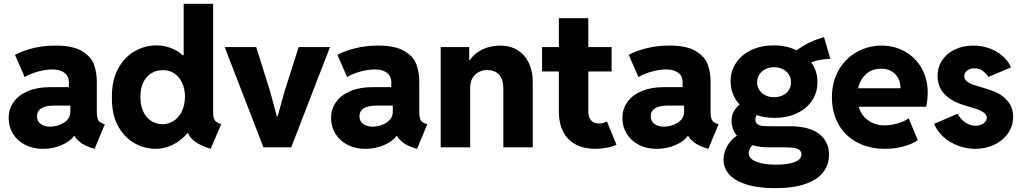

<svg xmlns="http://www.w3.org/2000/svg" viewBox="-20 -772 5349 1006"><path d="M25.4 -152.3Q24.9 -199.7 50.8 -236.6Q76.7 -273.4 125.7 -294.4Q174.8 -315.4 242.2 -315.4H340.8V-341.8Q340.8 -372.6 318.1 -390.4Q295.4 -408.2 254.9 -408.2Q219.2 -408.2 178 -396.7Q136.7 -385.3 109.4 -368.2L58.6 -484.4Q92.3 -503.9 149.2 -518.6Q206.1 -533.2 271.5 -533.2Q362.8 -533.2 410.4 -503.9Q458 -474.6 472.7 -433.6Q487.3 -392.6 487.3 -343.8V-185.5Q487.3 -158.2 494.1 -144.3Q501 -130.4 517.6 -125L529.3 -121.1L475.6 7.8L457 2Q424.3 -8.8 402.3 -25.1Q380.4 -41.5 369.6 -60.5H368.7Q347.7 -31.2 302.7 -11.7Q257.8 7.8 204.1 7.8Q151.9 7.8 111.1 -13.4Q70.3 -34.7 47.9 -71.3Q25.4 -107.9 25.4 -152.3ZM242.2 -108.4Q263.2 -108.4 287.8 -116.2Q312.5 -124 330.3 -141.4Q348.1 -158.7 348.6 -185.5V-218.8H260.7Q173.8 -217.8 173.8 -162.1Q173.8 -137.7 192.9 -123Q211.9 -108.4 242.2 -108.4Z M965.8 -73.2H960.9Q928.7 -35.2 886 -13.7Q843.3 7.8 794.9 7.8Q735.8 7.8 682.9 -22.7Q629.9 -53.2 597.4 -114Q564.9 -174.8 566.4 -261.7Q564.9 -347.7 597.4 -409.4Q629.9 -471.2 684.1 -502.7Q738.3 -534.2 799.8 -534.2Q839.4 -534.2 874.5 -520.8Q909.7 -507.3 938 -482.4H942.4V-752H1096.7V-181.6Q1096.7 -162.6 1100.6 -151.6Q1104.5 -140.6 1113.3 -133.8Q1122.1 -127 1138.7 -121.1L1084 7.8Q1034.2 -7.8 1004.9 -27.8Q975.6 -47.9 965.8 -73.2ZM949.2 -264.6Q948.7 -307.6 933.6 -339.4Q918.5 -371.1 892.6 -387.9Q866.7 -404.8 834 -404.3Q799.3 -404.8 772.2 -387.9Q745.1 -371.1 730.2 -339.1Q715.3 -307.1 715.8 -264.6Q715.3 -221.7 729.7 -189.5Q744.1 -157.2 770.5 -139.4Q796.9 -121.6 831.1 -121.1Q864.7 -121.6 891.4 -139.4Q918 -157.2 933.3 -189.7Q948.7 -222.2 949.2 -264.6Z M1157.2 -525.4H1322.3L1394.5 -295.9L1430.7 -162.1H1434.6L1471.7 -295.9L1544.9 -525.4H1709L1505.9 0H1360.4Z M1714.8 -152.3Q1714.4 -199.7 1740.2 -236.6Q1766.1 -273.4 1815.2 -294.4Q1864.3 -315.4 1931.6 -315.4H2030.3V-341.8Q2030.3 -372.6 2007.6 -390.4Q1984.9 -408.2 1944.3 -408.2Q1908.7 -408.2 1867.4 -396.7Q1826.2 -385.3 1798.8 -368.2L1748 -484.4Q1781.7 -503.9 1838.6 -518.6Q1895.5 -533.2 1960.9 -533.2Q2052.2 -533.2 2099.9 -503.9Q2147.5 -474.6 2162.1 -433.6Q2176.8 -392.6 2176.8 -343.8V-185.5Q2176.8 -158.2 2183.6 -144.3Q2190.4 -130.4 2207 -125L2218.8 -121.1L2165 7.8L2146.5 2Q2113.8 -8.8 2091.8 -25.1Q2069.8 -41.5 2059.1 -60.5H2058.1Q2037.1 -31.2 1992.2 -11.7Q1947.3 7.8 1893.6 7.8Q1841.3 7.8 1800.5 -13.4Q1759.8 -34.7 1737.3 -71.3Q1714.8 -107.9 1714.8 -152.3ZM1931.6 -108.4Q1952.6 -108.4 1977.3 -116.2Q2002 -124 2019.8 -141.4Q2037.6 -158.7 2038.1 -185.5V-218.8H1950.2Q1863.3 -217.8 1863.3 -162.1Q1863.3 -137.7 1882.3 -123Q1901.4 -108.4 1931.6 -108.4Z M2289.1 -525.4H2438.5V-457H2441.4Q2466.3 -493.7 2508.8 -513.4Q2551.3 -533.2 2601.6 -533.2Q2653.3 -533.2 2691.7 -509.3Q2730 -485.4 2750.7 -442.4Q2771.5 -399.4 2771.5 -343.8V0H2617.2V-310.5Q2616.7 -356.9 2594.7 -380.9Q2572.8 -404.8 2533.2 -405.3Q2493.7 -404.8 2468.3 -379.4Q2442.9 -354 2443.4 -308.6V0H2289.1Z M2908.2 -184.6V-397.5H2820.3V-525.4H2908.2V-676.8H3062.5V-525.4H3184.6V-397.5H3062.5V-188.5Q3062.5 -156.2 3077.9 -140.6Q3093.3 -125 3119.1 -125Q3141.1 -125 3160.2 -135.7L3210 -13.7Q3188.5 -3.4 3159.4 2.2Q3130.4 7.8 3100.6 7.8Q3037.1 7.8 2994.1 -16.4Q2951.2 -40.5 2929.7 -83.7Q2908.2 -127 2908.2 -184.6Z M3241.2 -152.3Q3240.7 -199.7 3266.6 -236.6Q3292.5 -273.4 3341.6 -294.4Q3390.6 -315.4 3458 -315.4H3556.6V-341.8Q3556.6 -372.6 3533.9 -390.4Q3511.2 -408.2 3470.7 -408.2Q3435.1 -408.2 3393.8 -396.7Q3352.5 -385.3 3325.2 -368.2L3274.4 -484.4Q3308.1 -503.9 3365 -518.6Q3421.9 -533.2 3487.3 -533.2Q3578.6 -533.2 3626.2 -503.9Q3673.8 -474.6 3688.5 -433.6Q3703.1 -392.6 3703.1 -343.8V-185.5Q3703.1 -158.2 3710 -144.3Q3716.8 -130.4 3733.4 -125L3745.1 -121.1L3691.4 7.8L3672.9 2Q3640.1 -8.8 3618.2 -25.1Q3596.2 -41.5 3585.4 -60.5H3584.5Q3563.5 -31.2 3518.6 -11.7Q3473.6 7.8 3419.9 7.8Q3367.7 7.8 3326.9 -13.4Q3286.1 -34.7 3263.7 -71.3Q3241.2 -107.9 3241.2 -152.3ZM3458 -108.4Q3479 -108.4 3503.7 -116.2Q3528.3 -124 3546.1 -141.4Q3564 -158.7 3564.5 -185.5V-218.8H3476.6Q3389.6 -217.8 3389.6 -162.1Q3389.6 -137.7 3408.7 -123Q3427.7 -108.4 3458 -108.4Z M3771 64.5Q3771 26.9 3790.8 -7.3Q3810.5 -41.5 3841.3 -61Q3813 -94.2 3813 -138.7Q3813 -167 3825.2 -188.7Q3837.4 -210.4 3855 -224.6Q3832.5 -249 3820.3 -279.8Q3808.1 -310.5 3808.1 -345.7Q3808.1 -400.4 3837.2 -443.4Q3866.2 -486.3 3917.5 -510.3Q3968.8 -534.2 4033.7 -534.2Q4100.1 -534.2 4154.3 -508.3Q4190.4 -534.7 4222.2 -549.6Q4253.9 -564.5 4297.4 -578.1L4330.6 -463.9Q4294.9 -461.9 4274.2 -458Q4253.4 -454.1 4230.5 -445.3Q4263.2 -399.9 4263.2 -341.8Q4263.2 -287.1 4234.6 -244.6Q4206.1 -202.1 4154.8 -178.2Q4103.5 -154.3 4038.6 -154.3Q3986.8 -154.3 3944.3 -168.9Q3938 -159.2 3938 -144.5Q3938 -127.9 3949.5 -120.6Q3960.9 -113.3 3978.3 -111.8Q3995.6 -110.4 4029.8 -110.4H4128.4Q4186.5 -109.9 4230.5 -93Q4274.4 -76.2 4299.1 -42.5Q4323.7 -8.8 4323.7 39.1Q4323.2 91.8 4293 130.9Q4262.7 169.9 4199.7 191.9Q4136.7 213.9 4041.5 213.9Q3955.1 213.9 3894.3 195.6Q3833.5 177.2 3802.2 143.6Q3771 109.9 3771 64.5ZM4124.5 -340.8Q4124.5 -363.8 4113 -381.6Q4101.6 -399.4 4081.3 -409.7Q4061 -419.9 4035.6 -419.9Q4010.3 -419.9 3990 -409.4Q3969.7 -398.9 3958.3 -380.9Q3946.8 -362.8 3946.8 -340.8Q3946.8 -318.8 3958.3 -301Q3969.7 -283.2 3990 -272.9Q4010.3 -262.7 4035.6 -262.7Q4061 -262.7 4081.3 -272.5Q4101.6 -282.2 4113 -300Q4124.5 -317.9 4124.5 -340.8ZM4045.4 90.8Q4106 90.8 4142.3 77.6Q4178.7 64.5 4179.2 36.1Q4179.2 20 4165.8 12Q4152.3 3.9 4136 2.2Q4119.6 0.5 4096.2 0H4010.3Q3960.9 0 3922.9 -11.2Q3913.6 -2.4 3908.2 8.1Q3902.8 18.6 3902.8 29.3Q3902.8 59.6 3942.6 75.2Q3982.4 90.8 4045.4 90.8Z M4338.9 -261.7Q4338.9 -342.3 4373.8 -403.8Q4408.7 -465.3 4468.3 -499Q4527.8 -532.7 4598.6 -533.2Q4666 -533.2 4721.4 -502Q4776.9 -470.7 4808.8 -414.6Q4840.8 -358.4 4840.8 -287.1Q4840.3 -247.6 4833 -212.9H4479Q4492.7 -167.5 4528.6 -141.4Q4564.5 -115.2 4614.3 -115.2Q4649.4 -115.2 4685.8 -126.2Q4722.2 -137.2 4741.2 -152.3L4789.1 -37.1Q4758.3 -16.6 4712.9 -4.4Q4667.5 7.8 4617.2 7.8Q4533.2 7.8 4470 -26.4Q4406.7 -60.5 4372.8 -121.8Q4338.9 -183.1 4338.9 -261.7ZM4698.2 -309.6Q4698.2 -340.8 4685.3 -364Q4672.4 -387.2 4649.4 -399.7Q4626.5 -412.1 4596.7 -412.1Q4549.8 -412.1 4518.1 -384Q4486.3 -356 4476.1 -309.6Z M4874 -123 4997.1 -175.8Q5011.2 -148.9 5036.6 -131.1Q5062 -113.3 5091.8 -113.3Q5109.4 -113.3 5122.8 -119.4Q5136.2 -125.5 5143.3 -135Q5150.4 -144.5 5150.4 -155.3Q5150.4 -170.4 5135.3 -181.6Q5120.1 -192.9 5100.6 -199.7Q5081.1 -206.5 5051.8 -214.8Q5040 -218.8 5035.2 -219.7Q4968.3 -238.8 4930.4 -277.1Q4892.6 -315.4 4892.6 -374Q4892.6 -420.4 4917 -456.8Q4941.4 -493.2 4984.1 -513.2Q5026.9 -533.2 5080.1 -533.2Q5125.5 -533.2 5165.8 -518.1Q5206.1 -502.9 5235.1 -476.8Q5264.2 -450.7 5277.3 -418.9L5159.2 -369.1Q5147.9 -386.2 5129.6 -400.1Q5111.3 -414.1 5085 -414.1Q5062.5 -414.1 5047.4 -402.3Q5032.2 -390.6 5032.2 -373Q5032.2 -356.4 5046.1 -345.5Q5060.1 -334.5 5079.6 -327.9Q5099.1 -321.3 5136.7 -310.5Q5171.9 -300.8 5203.6 -286.1Q5235.4 -271.5 5261.7 -240Q5288.1 -208.5 5288.1 -159.2Q5288.1 -110.8 5261.2 -72.8Q5234.4 -34.7 5189.2 -13.4Q5144 7.8 5090.8 7.8Q5044.4 7.8 5001.2 -8.1Q4958 -23.9 4924.6 -53.7Q4891.1 -83.5 4874 -123Z"/></svg>

Font: Reddit Sans Fudge ExtraBold
Style: Regular
Weight: 800
Designer: Stephen Hutchings
Foundry: Reddit
Version: Version 1.011